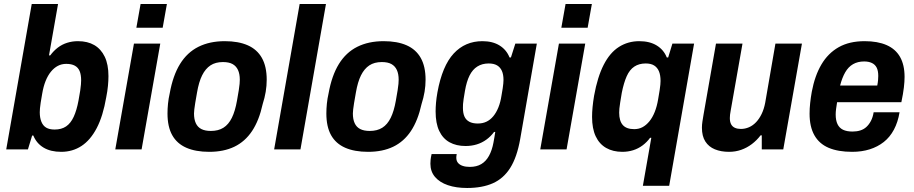

<svg xmlns="http://www.w3.org/2000/svg" viewBox="-20 -744 4549 956"><path d="M285 12Q232 12 197 -9Q162 -30 146 -69H140L119 0H11L138 -724H269L224 -468H230Q247 -491 268 -507Q289 -523 314.5 -531Q340 -539 368 -539Q416 -539 449.5 -519.5Q483 -500 501.5 -461.5Q520 -423 520 -365Q520 -343 517.5 -316.5Q515 -290 509 -260Q493 -166 461.5 -106Q430 -46 385.5 -17Q341 12 285 12ZM252 -99Q286 -99 309 -114.5Q332 -130 347 -162.5Q362 -195 371 -244Q377 -275 379.5 -293.5Q382 -312 383 -323.5Q384 -335 384 -344Q384 -372 376.5 -390Q369 -408 352.5 -417Q336 -426 310 -426Q287 -426 268 -416Q249 -406 233.5 -387Q218 -368 207 -340.5Q196 -313 190 -277Q185 -250 182.5 -232.5Q180 -215 179 -204.5Q178 -194 178 -185Q178 -158 186 -138Q194 -118 210 -108.5Q226 -99 252 -99Z M659 -606 680 -724H811L790 -606ZM554 0 647 -527H778L685 0Z M1022 12Q954 12 907.5 -8.5Q861 -29 837.5 -71Q814 -113 814 -179Q814 -202 816.5 -227.5Q819 -253 825 -279Q841 -368 876.5 -425.5Q912 -483 968 -511Q1024 -539 1099 -539Q1167 -539 1213.5 -518.5Q1260 -498 1284 -455.5Q1308 -413 1308 -347Q1308 -317 1303 -287Q1298 -257 1288 -226Q1270 -144 1235 -91.5Q1200 -39 1147 -13.5Q1094 12 1022 12ZM1030 -92Q1067 -92 1092.5 -108Q1118 -124 1134.5 -157.5Q1151 -191 1160 -243Q1166 -276 1169 -295.5Q1172 -315 1173 -326.5Q1174 -338 1174 -347Q1174 -376 1165 -395.5Q1156 -415 1138 -425Q1120 -435 1090 -435Q1053 -435 1028 -418.5Q1003 -402 986.5 -369Q970 -336 961 -283Q955 -251 952 -231Q949 -211 947.5 -199.5Q946 -188 946 -179Q946 -150 955 -130.5Q964 -111 982.5 -101.5Q1001 -92 1030 -92Z M1345 0 1472 -724H1603L1476 0Z M1813 12Q1745 12 1698.5 -8.5Q1652 -29 1628.5 -71Q1605 -113 1605 -179Q1605 -202 1607.5 -227.5Q1610 -253 1616 -279Q1632 -368 1667.5 -425.5Q1703 -483 1759 -511Q1815 -539 1890 -539Q1958 -539 2004.5 -518.5Q2051 -498 2075 -455.5Q2099 -413 2099 -347Q2099 -317 2094 -287Q2089 -257 2079 -226Q2061 -144 2026 -91.5Q1991 -39 1938 -13.5Q1885 12 1813 12ZM1821 -92Q1858 -92 1883.5 -108Q1909 -124 1925.5 -157.5Q1942 -191 1951 -243Q1957 -276 1960 -295.5Q1963 -315 1964 -326.5Q1965 -338 1965 -347Q1965 -376 1956 -395.5Q1947 -415 1929 -425Q1911 -435 1881 -435Q1844 -435 1819 -418.5Q1794 -402 1777.5 -369Q1761 -336 1752 -283Q1746 -251 1743 -231Q1740 -211 1738.5 -199.5Q1737 -188 1737 -179Q1737 -150 1746 -130.5Q1755 -111 1773.5 -101.5Q1792 -92 1821 -92Z M2306 192Q2251 192 2210 178Q2169 164 2146 137Q2123 110 2123 71Q2123 63 2124 52Q2125 41 2129 23H2254Q2253 29 2252.5 33Q2252 37 2252 41Q2252 57 2260.5 67Q2269 77 2284 82Q2299 87 2319 87Q2353 87 2376.5 73Q2400 59 2415 31.5Q2430 4 2437 -34Q2440 -48 2442 -62Q2444 -76 2446 -87H2440Q2424 -65 2402 -49Q2380 -33 2354 -25Q2328 -17 2298 -17Q2252 -17 2218.5 -35.5Q2185 -54 2167 -92Q2149 -130 2149 -189Q2149 -209 2151 -232.5Q2153 -256 2158 -284Q2182 -416 2239 -477.5Q2296 -539 2382 -539Q2433 -539 2467.5 -517.5Q2502 -496 2517 -458H2524L2546 -527H2653L2570 -51Q2554 39 2520.5 92Q2487 145 2434 168.5Q2381 192 2306 192ZM2359 -129Q2383 -129 2402 -138Q2421 -147 2436 -165Q2451 -183 2461.5 -209Q2472 -235 2477 -268Q2481 -290 2483 -304Q2485 -318 2486 -328Q2487 -338 2487 -346Q2487 -373 2479 -391Q2471 -409 2455 -418.5Q2439 -428 2413 -428Q2381 -428 2357 -413Q2333 -398 2318 -368Q2303 -338 2295 -291Q2291 -267 2288.5 -251.5Q2286 -236 2285.5 -226Q2285 -216 2285 -207Q2285 -181 2292.5 -164Q2300 -147 2316.5 -138Q2333 -129 2359 -129Z M2775 -606 2796 -724H2927L2906 -606ZM2670 0 2763 -527H2894L2801 0Z M3181 181 3223 -58H3217Q3201 -36 3179.5 -20Q3158 -4 3132.5 4Q3107 12 3079 12Q3032 12 2998 -7.5Q2964 -27 2946 -65.5Q2928 -104 2928 -162Q2928 -185 2930.5 -211Q2933 -237 2938 -267Q2955 -361 2986 -421.5Q3017 -482 3062 -510.5Q3107 -539 3163 -539Q3215 -539 3250 -517.5Q3285 -496 3300 -458H3307L3328 -527H3436L3312 181ZM3138 -101Q3161 -101 3179.5 -111Q3198 -121 3213.5 -140Q3229 -159 3240 -186.5Q3251 -214 3257 -250Q3262 -278 3264.5 -295Q3267 -312 3268 -322.5Q3269 -333 3269 -341Q3269 -370 3261 -389Q3253 -408 3237 -418Q3221 -428 3195 -428Q3162 -428 3138.5 -412.5Q3115 -397 3100.5 -364.5Q3086 -332 3076 -282Q3071 -252 3068 -233.5Q3065 -215 3064 -203.5Q3063 -192 3063 -183Q3063 -142 3081 -121.5Q3099 -101 3138 -101Z M3610 12Q3570 12 3539.5 -0.5Q3509 -13 3492 -39.5Q3475 -66 3475 -108Q3475 -123 3477.5 -139Q3480 -155 3483 -173L3545 -527H3677L3618 -192Q3616 -182 3615 -173Q3614 -164 3614 -156Q3614 -137 3620.5 -125Q3627 -113 3639.5 -107.5Q3652 -102 3669 -102Q3690 -102 3709.5 -110.5Q3729 -119 3745 -136Q3761 -153 3772.5 -177Q3784 -201 3790 -232L3841 -527H3973L3880 0H3773V-70H3767Q3748 -45 3723.5 -26.5Q3699 -8 3670.5 2Q3642 12 3610 12Z M4223 12Q4153 12 4106 -8Q4059 -28 4035 -70.5Q4011 -113 4011 -178Q4011 -204 4014 -231.5Q4017 -259 4022 -287Q4037 -367 4070 -423Q4103 -479 4156 -509Q4209 -539 4285 -539Q4350 -539 4394.5 -519.5Q4439 -500 4461.5 -460.5Q4484 -421 4484 -361Q4484 -338 4480.5 -308Q4477 -278 4468 -235H4148Q4145 -217 4143 -201.5Q4141 -186 4141 -174Q4141 -145 4150 -126Q4159 -107 4177.5 -98Q4196 -89 4225 -89Q4246 -89 4263.5 -94.5Q4281 -100 4294 -112Q4307 -124 4316.5 -142Q4326 -160 4330 -185H4459Q4451 -136 4431 -98.5Q4411 -61 4380.5 -37Q4350 -13 4310.5 -0.5Q4271 12 4223 12ZM4163 -318H4348Q4351 -333 4352 -345Q4353 -357 4353 -366Q4353 -392 4345 -407.5Q4337 -423 4321 -430.5Q4305 -438 4283 -438Q4251 -438 4227.5 -424.5Q4204 -411 4188.5 -384Q4173 -357 4163 -318Z"/></svg>

Font: Archivo SemiCondensed
Style: Bold Italic
Weight: 700
Width: 4
Italic angle: -10°
Designer: Hector Gatti
Foundry: Omnibus-Type
Version: Version 2.001